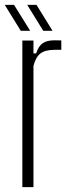

<svg xmlns="http://www.w3.org/2000/svg" viewBox="-34 -766 276 786"><path d="M57.5 0V-600H103V-547.5H114Q123.5 -577.5 141 -589.2Q158.5 -601 188.5 -601Q196 -601 203.5 -600.8Q211 -600.5 217 -600.5V-562H189Q151 -562 131.5 -547Q112 -532 103 -496V0ZM143 -640 77.5 -746H115.5L181 -640ZM51 -640 -14.5 -746H23.5L89.5 -640Z"/></svg>

Font: Big Shoulders Display Thin Light
Style: Regular
Weight: 300
Version: Version 2.002